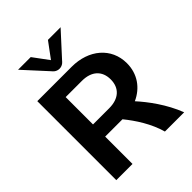

<svg xmlns="http://www.w3.org/2000/svg" viewBox="-238 -988 1117 1117"><g transform="rotate(-45 321.0 -429.0)"><path d="M283.3 -762.5 212.5 -858.3H108.3L241.7 -712.5C241.7 -712.5 255.8 -691.7 283.3 -691.7C310.8 -691.7 325 -712.5 325 -712.5L458.3 -858.3H354.2ZM334.2 -225C382.5 -165.8 434.2 -86.7 458.3 0H616.7C577.5 -102.5 510 -192.5 459.2 -248.3C535 -282.5 583.3 -350 583.3 -437.5C583.3 -565 480.8 -650 341.7 -650H58.3V-225V0H191.7V-225ZM191.7 -325V-550H325C405 -550 450 -507.5 450 -437.5C450 -367.5 405 -325 325 -325Z"/></g></svg>

Font: BoonHome
Style: Bold
Weight: 700
Designer: Sungsit Sawaiwan
Foundry: Sungsit Sawaiwan
Version: Version 0.2